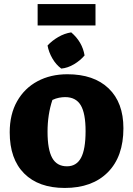

<svg xmlns="http://www.w3.org/2000/svg" viewBox="-20 -917 659 949"><path d="M300 12Q171 12 99.5 -59.5Q28 -131 28 -263Q28 -352 64.5 -416.5Q101 -481 165.5 -515.5Q230 -550 313 -550Q444 -550 517 -480Q590 -410 590 -283Q590 -143 513 -65.5Q436 12 300 12ZM311 -95Q358 -95 380.5 -137Q403 -179 403 -269Q403 -357 379 -397Q355 -437 302 -437Q288 -437 272 -434Q256 -431 239 -423Q215 -351 215 -266Q215 -178 238 -136.5Q261 -95 311 -95ZM166 -791V-897H452V-791ZM332 -757Q387 -710 398 -643Q377 -618 346 -599.5Q315 -581 283 -578Q257 -597 239 -628Q221 -659 215 -692Q237 -716 268 -734Q299 -752 332 -757Z"/></svg>

Font: Piazzolla SC ExtraBold
Style: Regular
Weight: 800
Designer: Juan Pablo del Peral
Foundry: Huerta Tipografica
Version: Version 1.330